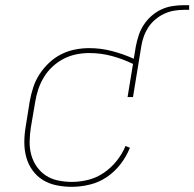

<svg xmlns="http://www.w3.org/2000/svg" viewBox="-20 -714 751 742"><path d="M257 8Q227 8 198 2Q169 -4 145.5 -18.5Q122 -33 105.5 -56Q89 -79 81.5 -106.5Q74 -134 74 -163.5Q74 -193 79 -223L95 -323Q100 -350 108.5 -376.5Q117 -403 133 -427.5Q149 -452 170.5 -472Q192 -492 217 -504.5Q242 -517 269.5 -522.5Q297 -528 324 -528Q370 -528 413.5 -516.5Q457 -505 497 -487L505 -535Q509 -556 516 -577.5Q523 -599 535.5 -618Q548 -637 565.5 -652.5Q583 -668 603.5 -677.5Q624 -687 646.5 -690.5Q669 -694 690 -694H711V-676H690Q671 -676 651.5 -672.5Q632 -669 614 -660.5Q596 -652 580 -638.5Q564 -625 553 -608Q542 -591 535.5 -572.5Q529 -554 526 -535L494 -339H473L494 -467Q455 -486 412.5 -497.5Q370 -509 325 -509Q300 -509 275 -504Q250 -499 226.5 -487Q203 -475 183 -456.5Q163 -438 149.5 -415.5Q136 -393 128 -369Q120 -345 116 -320L99 -220Q95 -193 94.5 -166.5Q94 -140 101 -115Q108 -90 122.5 -69.5Q137 -49 157.5 -35.5Q178 -22 204.5 -16.5Q231 -11 258 -11Q289 -11 321 -19Q353 -27 381 -46Q409 -65 431 -92.5Q453 -120 465 -150L482 -143Q469 -110 446 -80Q423 -50 392.5 -29.5Q362 -9 326.5 -0.5Q291 8 257 8Z"/></svg>

Font: Iosevka Etoile Thin
Style: Italic
Weight: 100
Italic angle: -9°
Designer: Belleve Invis
Foundry: Belleve Invis
Version: Version 22.1.2; ttfautohint (v1.8.4)